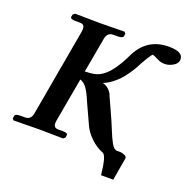

<svg xmlns="http://www.w3.org/2000/svg" viewBox="-135 -781 1004 1025"><g transform="rotate(20 367.0 -268.5)"><path d="M583 -35.2H600.1Q613.3 -35.2 626.7 -28.6Q640.1 -22 638.2 -12.2L616.2 116.2H546.9Q535.6 7.8 514.2 0Q475.6 -15.1 443.8 -45.4Q412.1 -75.7 397 -107.9L341.8 -228Q322.8 -274.4 306.2 -297.1Q289.6 -319.8 268.1 -326.2L223.1 -74.2Q222.2 -69.3 222.2 -60.1Q222.2 -35.2 249 -35.2H274.9Q287.6 -35.2 295.4 -32Q303.2 -28.8 301.8 -22.9L299.8 -7.8L289.1 1Q189 -1 149.9 -1L7.8 1L0 -7.8L2.9 -22.9Q4.4 -35.2 35.2 -35.2H61Q93.8 -35.2 100.1 -74.2L188 -570.8Q188 -574.2 188.5 -579.1Q189 -584 189 -585Q189 -610.8 163.1 -610.8H137.2Q124.5 -610.8 116 -614Q107.4 -617.2 107.9 -623L110.8 -638.2L123 -647Q222.2 -645 261.2 -645L402.8 -647L410.2 -638.2L408.2 -623Q405.3 -610.8 376 -610.8H351.1Q317.4 -610.8 311 -570.8L275.9 -375Q329.1 -375 356.9 -389.2Q390.6 -406.2 419.9 -446Q449.2 -485.8 471.2 -533.2Q526.9 -652.8 652.8 -652.8Q733.9 -652.8 733.9 -610.8V-603Q730.5 -584.5 708 -571.3Q685.5 -558.1 661.1 -558.1Q639.6 -558.1 615.2 -570.8Q591.8 -583 586.9 -583Q585.4 -583 580.1 -576.4Q574.7 -569.8 565.2 -554.7Q555.7 -539.6 544.9 -520L525.4 -483.4Q516.1 -467.8 500.5 -445.6Q484.9 -423.3 469.2 -407Q453.6 -390.6 432.1 -374.8Q410.6 -358.9 387.2 -350.1Q407.7 -345.2 423.3 -330.3Q439 -315.4 444.8 -296.9L498 -179.2Q501.5 -168.9 516.1 -136.2Q526.9 -109.9 533.2 -95.7Q539.6 -81.5 548.3 -65.4Q557.1 -49.3 565.7 -42.2Q574.2 -35.2 583 -35.2Z"/></g></svg>

Font: Linux Libertine G
Style: Bold Italic
Weight: 700
Italic angle: -11.5°
Designer: Philipp H. Poll
Foundry: Philipp H. Poll
Version: Version 4.1.0